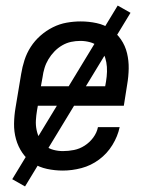

<svg xmlns="http://www.w3.org/2000/svg" viewBox="-20 -605 540 690"><path d="M206 8Q177 8 149 2Q121 -4 98.5 -18.5Q76 -33 60.5 -55.5Q45 -78 37.5 -105Q30 -132 30.5 -161Q31 -190 36 -219L56 -339Q60 -364 68 -389Q76 -414 90.5 -436.5Q105 -459 125.5 -477Q146 -495 170 -507Q194 -519 219.5 -523.5Q245 -528 270 -528Q299 -528 327 -522Q355 -516 377 -501Q399 -486 414.5 -463.5Q430 -441 436.5 -414Q443 -387 442.5 -358.5Q442 -330 437 -301L425 -225H116L113 -208Q110 -190 109 -172.5Q108 -155 111.5 -138Q115 -121 122.5 -106.5Q130 -92 142.5 -81.5Q155 -71 172 -66.5Q189 -62 206 -62Q226 -62 246 -66Q266 -70 284 -81.5Q302 -93 315 -110.5Q328 -128 332 -148H410Q403 -115 384 -84Q365 -53 336 -31.5Q307 -10 273 -1Q239 8 206 8ZM358 -295 361 -312Q364 -330 364.5 -347.5Q365 -365 362 -381.5Q359 -398 352 -413Q345 -428 332.5 -438.5Q320 -449 303 -453.5Q286 -458 269 -458Q252 -458 235.5 -454.5Q219 -451 203.5 -442Q188 -433 175.5 -420Q163 -407 154 -392Q145 -377 140 -360.5Q135 -344 133 -328L127 -295ZM70 65 24 39 403 -585 449 -559Z"/></svg>

Font: Iosevka SS04 Oblique
Style: Regular
Weight: 400
Italic angle: -9°
Monospace: yes
Designer: Belleve Invis
Foundry: Belleve Invis
Version: Version 19.0.0; ttfautohint (v1.8.4)